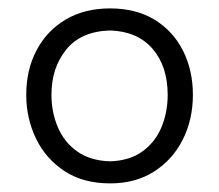

<svg xmlns="http://www.w3.org/2000/svg" viewBox="-20 -777 513 450"><path d="M238.3 -347.2Q174.8 -347.2 130.9 -376.2Q86.9 -405.3 64.2 -452.6Q41.5 -500 41.5 -554.7Q41.5 -613.3 65.7 -659.2Q89.8 -705.1 134 -731.2Q178.2 -757.3 237.8 -757.3Q299.3 -757.3 342.8 -730.5Q386.2 -703.6 409.2 -657.7Q432.1 -611.8 432.1 -554.7Q432.1 -496.6 408.2 -449.5Q384.3 -402.3 340.8 -374.8Q297.4 -347.2 238.3 -347.2ZM237.8 -398.9Q284.2 -400.4 314.2 -422.4Q344.2 -444.3 358.6 -479.2Q373 -514.2 373 -554.7Q373 -621.6 337.6 -662.6Q302.2 -703.6 237.8 -705.6Q169.9 -703.6 135.3 -660.9Q100.6 -618.2 100.6 -554.7Q100.6 -514.2 115.5 -479Q130.4 -443.8 160.9 -422.1Q191.4 -400.4 237.8 -398.9Z"/></svg>

Font: Pinar-FD Regular
Style: FD-Regular
Weight: 400
Designer: Amin Abedi
Version: Version 3.000